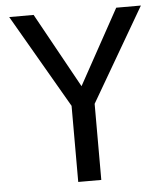

<svg xmlns="http://www.w3.org/2000/svg" viewBox="-52 -776 707 822"><g transform="rotate(-5 301.0 -364.5)"><path d="M350.1 0V-327.1L584 -729H478L300.8 -407.2L123 -729H18.1L251 -327.1V0Z"/></g></svg>

Font: Hack Dev
Style: Regular
Weight: 400
Designer: Christopher Simpkins
Foundry: Christopher Simpkins
Version: Version 2.0315